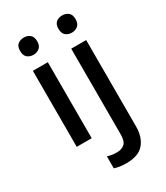

<svg xmlns="http://www.w3.org/2000/svg" viewBox="-237 -841 1018 1179"><g transform="rotate(-30 272.0 -252.0)"><path d="M137 -744Q161 -744 179 -730Q197 -716 197 -683Q197 -651 179 -636.5Q161 -622 137 -622Q111 -622 93.5 -636.5Q76 -651 76 -683Q76 -716 93.5 -730Q111 -744 137 -744ZM189 -539V0H83V-539ZM348 -683Q348 -716 365.5 -730Q383 -744 409 -744Q433 -744 451 -730Q469 -716 469 -683Q469 -651 451 -636.5Q433 -622 409 -622Q383 -622 365.5 -636.5Q348 -651 348 -683ZM298 240Q272 240 250.5 236.5Q229 233 214 228V143Q230 148 246 150.5Q262 153 282 153Q313 153 334 135.5Q355 118 355 69V-539H461V74Q461 149 422.5 194.5Q384 240 298 240Z"/></g></svg>

Font: Noto Sans Bengali Medium
Style: Regular
Weight: 500
Designer: Jelle Bosma - Monotype Design Team
Foundry: Monotype Imaging Inc.
Version: Version 2.003; ttfautohint (v1.8.4.7-5d5b)